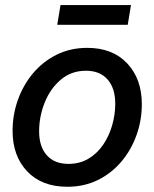

<svg xmlns="http://www.w3.org/2000/svg" viewBox="-20 -713 599 745"><path d="M241.2 11.7Q142.1 11.7 85.4 -48.1Q28.8 -107.9 28.8 -205.1Q28.8 -268.1 49.6 -325.9Q70.3 -383.8 108.6 -429.2Q147 -474.6 200.2 -501Q253.4 -527.3 318.4 -527.3Q417 -527.3 473.6 -467Q530.3 -406.7 530.3 -308.6Q530.3 -246.6 509.8 -189Q489.3 -131.3 451.2 -86.2Q413.1 -41 359.9 -14.6Q306.6 11.7 241.2 11.7ZM245.6 -77.1Q290 -77.1 324 -97.7Q357.9 -118.2 380.9 -152.3Q403.8 -186.5 415.5 -227.8Q427.2 -269 427.2 -310.5Q427.2 -370.6 397.5 -404.5Q367.7 -438.5 314 -438.5Q256.3 -438.5 215.6 -403.6Q174.8 -368.7 153.3 -314.7Q131.8 -260.7 131.8 -203.6Q131.8 -144 161.6 -110.6Q191.4 -77.1 245.6 -77.1ZM488.3 -693.4 475.6 -616.7H202.1L214.8 -693.4Z"/></svg>

Font: Inter Display Medium
Style: Italic
Weight: 500
Italic angle: -9.39999°
Designer: Rasmus Andersson
Foundry: rsms
Version: Version 4.000;git-a52131595